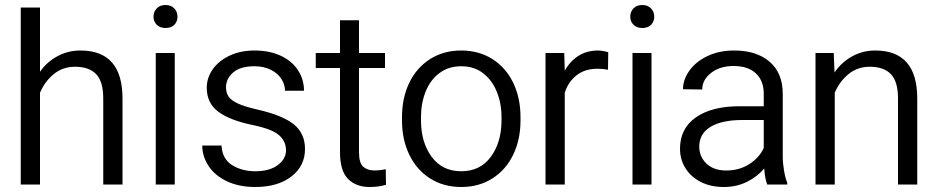

<svg xmlns="http://www.w3.org/2000/svg" viewBox="-20 -738 3751 768"><path d="M63 -708H140V-451Q167 -490 209.5 -513Q252 -536 302 -536Q470 -536 470 -344V0H393V-344Q393 -412 364.5 -441.5Q336 -471 280 -471Q231 -471 195 -441.5Q159 -412 140 -367V0H63Z M642 -718Q664 -718 677 -704.5Q690 -691 690 -671Q690 -652 677.5 -639Q665 -626 642 -626Q620 -626 607 -639Q594 -652 594 -671Q594 -691 607 -704.5Q620 -718 642 -718ZM603 -526H679V0H603Z M995 -237Q901 -256 854 -290.5Q807 -325 807 -387Q807 -427 831 -461Q855 -495 898.5 -515.5Q942 -536 998 -536Q1058 -536 1103 -515Q1148 -494 1172 -457Q1196 -420 1196 -375H1120Q1120 -400 1105.5 -422.5Q1091 -445 1063 -459Q1035 -473 998 -473Q941 -473 912.5 -448Q884 -423 884 -389Q884 -367 894.5 -351.5Q905 -336 932.5 -323.5Q960 -311 1013 -299Q1112 -276 1156 -240Q1200 -204 1200 -142Q1200 -74 1145.5 -32Q1091 10 1001 10Q936 10 887.5 -13Q839 -36 814 -74.5Q789 -113 789 -156H866Q869 -102 908.5 -77.5Q948 -53 1001 -53Q1058 -53 1091 -77.5Q1124 -102 1124 -137Q1124 -172 1097 -196.5Q1070 -221 995 -237Z M1479 -56Q1498 -56 1523 -61L1524 1Q1495 10 1458 10Q1404 10 1372 -22.5Q1340 -55 1340 -129V-466H1243V-526H1340V-657H1416V-526H1520V-466H1416V-129Q1416 -86 1433 -71Q1450 -56 1479 -56Z M1825 -536Q1896 -536 1950 -501.5Q2004 -467 2033 -406.5Q2062 -346 2062 -270V-256Q2062 -180 2033 -119.5Q2004 -59 1950 -24.5Q1896 10 1825 10Q1754 10 1700 -24.5Q1646 -59 1617 -119.5Q1588 -180 1588 -256V-270Q1588 -346 1617 -406.5Q1646 -467 1700 -501.5Q1754 -536 1825 -536ZM1825 -53Q1901 -53 1943.5 -111Q1986 -169 1986 -256V-270Q1986 -325 1967 -371.5Q1948 -418 1912 -445.5Q1876 -473 1825 -473Q1774 -473 1737.5 -445.5Q1701 -418 1682.5 -371.5Q1664 -325 1664 -270V-256Q1664 -169 1706.5 -111Q1749 -53 1825 -53Z M2162 -526H2237L2239 -455Q2260 -493 2293.5 -514.5Q2327 -536 2373 -536Q2382 -536 2395 -533.5Q2408 -531 2413 -529L2412 -459Q2392 -463 2370 -463Q2320 -463 2286.5 -437Q2253 -411 2239 -367V0H2162Z M2549 -718Q2571 -718 2584 -704.5Q2597 -691 2597 -671Q2597 -652 2584.5 -639Q2572 -626 2549 -626Q2527 -626 2514 -639Q2501 -652 2501 -671Q2501 -691 2514 -704.5Q2527 -718 2549 -718ZM2510 -526H2586V0H2510Z M2914 -474Q2860 -474 2824.5 -446.5Q2789 -419 2789 -380L2712 -381Q2712 -420 2738 -456Q2764 -492 2810.5 -514Q2857 -536 2917 -536Q3006 -536 3058.5 -491Q3111 -446 3111 -362V-113Q3111 -86 3116 -56Q3121 -26 3129 -7V0H3049Q3039 -26 3037 -64Q3009 -31 2967.5 -10.5Q2926 10 2875 10Q2823 10 2783.5 -10Q2744 -30 2722 -65Q2700 -100 2700 -143Q2700 -224 2763.5 -268.5Q2827 -313 2938 -313H3035V-363Q3035 -415 3003.5 -444.5Q2972 -474 2914 -474ZM3035 -146V-258H2950Q2867 -258 2822 -230.5Q2777 -203 2777 -152Q2777 -111 2806 -83.5Q2835 -56 2885 -56Q2937 -56 2977 -81.5Q3017 -107 3035 -146Z M3242 -526H3315L3318 -448Q3345 -488 3387.5 -512Q3430 -536 3481 -536Q3649 -536 3649 -344V0H3572V-344Q3572 -412 3543.5 -441.5Q3515 -471 3459 -471Q3410 -471 3374 -441.5Q3338 -412 3319 -367V0H3242Z"/></svg>

Font: Freesentation 4 Regular
Style: Regular
Weight: 400
Designer: glyphs from Roboto by Christian Robertson / Hangul glyphs from Noto Sans CJK(Source Han Sans) by Jang Soo-young and Kang
Foundry: PT&
Version: Version 2.001